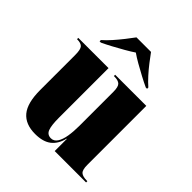

<svg xmlns="http://www.w3.org/2000/svg" viewBox="-208 -910 1064 1064"><g transform="rotate(45 324.5 -378.0)"><path d="M234 10Q158 10 120 -35.5Q82 -81 82 -182V-456Q82 -500 70 -513Q58 -526 29 -526H27V-536H264V-148Q264 -88 274 -61.5Q284 -35 313 -35Q336 -35 350 -56.5Q364 -78 370 -114.5Q376 -151 376 -195V-462Q376 -501 363 -513.5Q350 -526 320 -526H316V-536H560V-73Q560 -34 574 -22Q588 -10 620 -10H624V0H378V-95H376Q364 -44 330 -17Q296 10 234 10ZM124 -616Q146 -635 169.5 -661.5Q193 -688 215 -716Q237 -744 253 -766H367Q383 -744 404.5 -716Q426 -688 450 -661.5Q474 -635 496 -616V-606H486Q460 -618 427 -635.5Q394 -653 362.5 -671Q331 -689 310 -704Q288 -689 256.5 -671Q225 -653 192.5 -635.5Q160 -618 134 -606H124Z"/></g></svg>

Font: Noto Serif Display SemiCondensed Black
Style: Regular
Weight: 900
Width: 4
Designer: Monotype Design Team
Foundry: Monotype Imaging Inc.
Version: Version 2.009